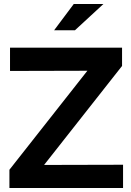

<svg xmlns="http://www.w3.org/2000/svg" viewBox="-20 -938 655 958"><path d="M27 0ZM27 0V-91L416 -585L30 -584V-700H589V-609L200 -115L594 -116V0ZM348 -918H496L354 -787H250Z"/></svg>

Font: Rosa Sans SemiBold
Style: Regular
Weight: 600
Designer: Pentagram / MCKL
Foundry: Pentagram / MCKL
Version: Version 1.005;September 16, 2019;FontCreator 11.5.0.2425 64-